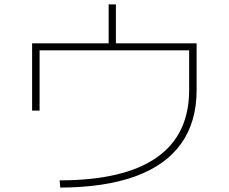

<svg xmlns="http://www.w3.org/2000/svg" viewBox="-20 -830 1040 873"><path d="M251 -10Q398 -10 508 -36Q618 -62 692 -113.5Q766 -165 803 -242Q840 -319 840 -420V-601H160V-327H126V-633H474V-810H507V-633H874V-420Q874 -276 804 -177.5Q734 -79 596 -28.5Q458 22 254 23Z"/></svg>

Font: M PLUS 2 ExtraLight
Style: Regular
Weight: 250
Designer: Coji Morishita
Foundry: UNDERFOREST DESIGN
Version: Version 1.001